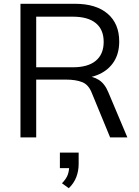

<svg xmlns="http://www.w3.org/2000/svg" viewBox="-20 -725 732 1013"><path d="M88 0V-705H376Q487 -705 548 -652.5Q609 -600 609 -506Q609 -444 581.5 -400.5Q554 -357 504.5 -334Q455 -311 389 -311L407 -324H427Q468 -324 500.5 -304Q533 -284 552 -237L652 0H561L465 -233Q448 -278 414 -291.5Q380 -305 329 -305H171V0ZM171 -370H364Q444 -370 485.5 -404.5Q527 -439 527 -504Q527 -569 485.5 -603Q444 -637 364 -637H171ZM343 268 307 242Q330 218 337.5 197Q345 176 345 152L366 162H296V80H395V140Q395 177 382.5 209.5Q370 242 343 268Z"/></svg>

Font: Mulish ExtraLight
Style: Regular
Weight: 400
Version: Version 3.603